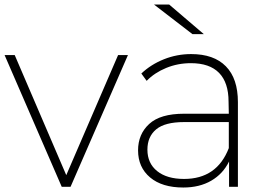

<svg xmlns="http://www.w3.org/2000/svg" viewBox="-28 -821 1163 844"><path d="M282.2 0H243.3L-7.8 -578.9H36.7L263.3 -51.1L491.1 -578.9H534.4Z M648.9 -801.1H715.6L867.8 -671.1H817.8ZM1017.8 -372.2V0H978.9V-111.1Q952.2 -56.7 900.6 -26.7Q848.9 3.3 777.8 3.3Q684.4 3.3 631.7 -41.1Q578.9 -85.6 578.9 -160Q578.9 -231.1 627.8 -276.1Q676.7 -321.1 781.1 -321.1H977.8L976.7 -374.4Q976.7 -457.8 935 -500.6Q893.3 -543.3 811.1 -543.3Q753.3 -543.3 702.2 -522.2Q651.1 -501.1 616.7 -465.6L593.3 -497.8Q635.6 -537.8 692.8 -560.6Q750 -583.3 812.2 -583.3Q912.2 -583.3 965 -529.4Q1017.8 -475.6 1017.8 -372.2ZM977.8 -170V-284.4H781.1Q696.7 -284.4 658.3 -252.2Q620 -220 620 -163.3Q620 -103.3 662.8 -68.9Q705.6 -34.4 781.1 -34.4Q925.6 -34.4 977.8 -170Z"/></svg>

Font: Paperlogy 2 ExtraLight
Style: Regular
Weight: 250
Designer: redesigned by Lee Juim, glyphs from Gmarket Sans & Montserrat
Foundry: PT&
Version: Version 1.001